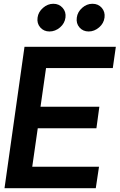

<svg xmlns="http://www.w3.org/2000/svg" viewBox="-20 -998 637 1018"><path d="M242.2 -831.1Q212.4 -831.1 193.6 -852.5Q174.8 -874 179.2 -904.8Q183.1 -934.6 208 -956.3Q232.9 -978 262.9 -978Q293 -978 312 -956.5Q331.1 -935.1 327.1 -904.8Q323.2 -874 298.1 -852.5Q272.9 -831.1 242.2 -831.1ZM387.2 -904.8Q391.1 -934.6 415.5 -956.3Q439.9 -978 470.2 -978Q501 -978 519.5 -956.5Q538.1 -935.1 534.2 -904.8Q530.3 -874 505.1 -852.5Q480 -831.1 450 -831.1Q419.9 -831.1 401.4 -852.5Q382.8 -874 387.2 -904.8ZM224.1 -637.2 194.8 -432.1H506.8L491.2 -317.9H180.2L150.9 -113.8H504.9L487.8 0H3.9L109.9 -750H594.2L578.1 -637.2Z"/></svg>

Font: Oakes Grotesk
Style: SemiBold Italic
Weight: 600
Designer: Samuel Oakes
Foundry: Samuel Oakes
Version: Version 1.0 | wf-rip DC20170320